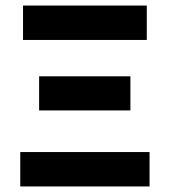

<svg xmlns="http://www.w3.org/2000/svg" viewBox="-20 -672 611 692"><path d="M53 0H519V-124H53ZM121 -274H450V-397H121ZM63 -528H509V-652H63Z"/></svg>

Font: Giro Sans Regular
Style: Bold
Weight: 700
Designer: Paul D. Hunt
Foundry: Adobe Systems Incorporated
Version: Version 1.000;PS 1.0;hotconv 1.0.88;makeotf.lib2.5.647800